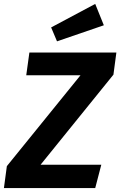

<svg xmlns="http://www.w3.org/2000/svg" viewBox="-38 -960 614 980"><path d="M-3 -112 373 -576H96L112 -692H556L541 -579L169 -119H479L448 0H-18ZM492 -831 253 -749 223 -820 448 -940Z"/></svg>

Font: Fira Sans SemiBold
Style: Italic
Weight: 600
Italic angle: -8°
Designer: bBox Type GmbH & Carrois Corporate GbR & Edenspiekermann AG
Foundry: bBox Type GmbH & Carrois Corporate GbR & Edenspiekermann AG
Version: Version 4.301